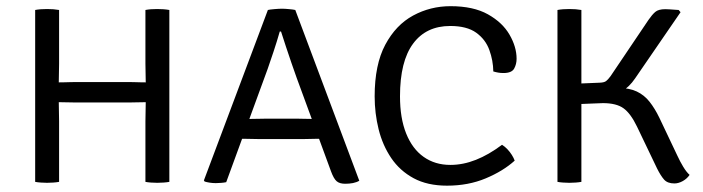

<svg xmlns="http://www.w3.org/2000/svg" viewBox="-20 -574 2219 606"><path d="M219 -250.5Q216 -250.5 204.5 -250.8Q193 -251 181.2 -251.2Q169.5 -251.5 165.5 -251.5Q154.5 -251.5 143.5 -251Q132.5 -250.5 122 -250.5V-315Q132.5 -315 143.5 -314.5Q154.5 -314 165.5 -314Q169.5 -314 181.2 -314.2Q193 -314.5 204.5 -314.8Q216 -315 219 -315H386.5Q389.5 -315 401.2 -314.8Q413 -314.5 424.5 -314.2Q436 -314 440 -314Q451 -314 462.2 -314.5Q473.5 -315 484.5 -315V-250.5Q473.5 -250.5 462.2 -251Q451 -251.5 440 -251.5Q436 -251.5 424.5 -251.2Q413 -251 401.2 -250.8Q389.5 -250.5 386.5 -250.5ZM166.5 0Q158.5 1.5 148.5 2.2Q138.5 3 128.5 3Q119 3 108.8 2.2Q98.5 1.5 91 0V-542.5Q98.5 -544 108.8 -544.8Q119 -545.5 128.5 -545.5Q138.5 -545.5 148.5 -544.8Q158.5 -544 166.5 -542.5V-373Q166.5 -356 166 -343Q165.5 -330 165.5 -314V-251.5Q165.5 -235 166 -221.8Q166.5 -208.5 166.5 -191.5ZM439 -191.5Q439 -208.5 439.5 -221.8Q440 -235 440 -251.5V-314Q440 -330 439.5 -343Q439 -356 439 -373V-542.5Q446.5 -544 456.2 -544.8Q466 -545.5 476 -545.5Q486 -545.5 496.2 -544.8Q506.5 -544 514.5 -542.5V0Q506.5 1.5 496.5 2.2Q486.5 3 476.5 3Q466 3 456.2 2.2Q446.5 1.5 439 0Z M825.5 -542.5Q831.5 -544 846 -545.2Q860.5 -546.5 870 -546.5Q879 -546.5 892.5 -545.2Q906 -544 912 -542.5L1114 -3.5Q1105.5 1.5 1094 3.8Q1082.5 6 1069.5 6Q1052 6 1042.8 -1.8Q1033.5 -9.5 1025 -32.5L916.5 -328Q909.5 -347 900.5 -373.5Q891.5 -400 882.5 -426.8Q873.5 -453.5 867 -474.5H863Q854.5 -444.5 843.2 -410.5Q832 -376.5 825 -357L694 1Q687 2.5 678 3.2Q669 4 661 4Q651 4 641.8 2.5Q632.5 1 626 -1L623.5 -4.5ZM809 -135Q806 -135 790.2 -135.2Q774.5 -135.5 759 -135.8Q743.5 -136 739.5 -136H709.5L734.5 -198.5H761.5Q765.5 -198.5 778.5 -198.8Q791.5 -199 804.5 -199.2Q817.5 -199.5 820.5 -199.5H916.5Q920 -199.5 931.5 -199.2Q943 -199 954.5 -198.8Q966 -198.5 970 -198.5H998L1022 -136H990.5Q987.5 -136 973.2 -135.8Q959 -135.5 944.5 -135.2Q930 -135 927 -135Z M1537 -348.5Q1536.5 -383 1524.5 -416.2Q1512.5 -449.5 1483 -470.8Q1453.5 -492 1401 -492Q1325 -492 1283.8 -436.2Q1242.5 -380.5 1242.5 -270Q1242.5 -201 1262 -152.5Q1281.5 -104 1317.2 -78.8Q1353 -53.5 1401.5 -53.5Q1441.5 -53.5 1482 -69.5Q1522.5 -85.5 1564.5 -117Q1573.5 -111.5 1581.5 -103Q1589.5 -94.5 1595.5 -85Q1601.5 -75.5 1604.5 -67Q1568 -34 1513 -11Q1458 12 1391 12Q1329 12 1285.5 -11.5Q1242 -35 1214.8 -75.2Q1187.5 -115.5 1175 -166Q1162.5 -216.5 1162.5 -270Q1162.5 -370 1196 -432.8Q1229.5 -495.5 1284 -525Q1338.5 -554.5 1402 -554.5Q1474 -554.5 1520 -528.8Q1566 -503 1588.2 -464.5Q1610.5 -426 1610.5 -388.5Q1610.5 -371.5 1602.8 -357.5Q1595 -343.5 1569 -343.5Q1560 -343.5 1552.8 -344.8Q1545.5 -346 1537 -348.5Z M1739.5 -542.5Q1747 -544 1757.2 -544.8Q1767.5 -545.5 1777 -545.5Q1787 -545.5 1797 -544.8Q1807 -544 1815 -542.5V0Q1807 1.5 1797 2.2Q1787 3 1777 3Q1767.5 3 1757.2 2.2Q1747 1.5 1739.5 0ZM2156.5 -22Q2148.5 -10 2135 -2.5Q2121.5 5 2108.5 5Q2087 5 2076.2 -7Q2065.5 -19 2054 -42L1990.5 -174.5Q1970.5 -216 1948 -232.2Q1925.5 -248.5 1883 -248.5Q1871.5 -248.5 1848.8 -247.2Q1826 -246 1807 -245.5L1770.5 -243V-296.5H1930.5Q1966 -296.5 1989.8 -285.2Q2013.5 -274 2030.2 -252.8Q2047 -231.5 2061 -202.5L2118 -82.5Q2126.5 -64 2136.5 -47.5Q2146.5 -31 2156.5 -22ZM2027 -511.5Q2038 -527.5 2048 -536.2Q2058 -545 2080 -545Q2086 -545 2093 -544.5Q2100 -544 2107.2 -543.5Q2114.5 -543 2122 -542.5L2128 -535.5L1984.5 -326.5Q1966 -299 1939.8 -283.5Q1913.5 -268 1879.5 -268H1776.5V-309L1873 -313Q1886.5 -313.5 1892.5 -317.8Q1898.5 -322 1907 -333.5Z"/></svg>

Font: Signika SC
Style: Regular
Weight: 300
Designer: Anna Giedryś
Foundry: Anna Giedryś
Version: Version 2.000